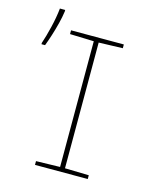

<svg xmlns="http://www.w3.org/2000/svg" viewBox="-119 -895 837 984"><g transform="rotate(15 300.0 -403.5)"><path d="M160 0V-20L287 -23V-690L160 -694V-714H440V-694L313 -690V-23L440 -20V0ZM32 -613Q45 -651 58 -705Q71 -759 76 -807H104V-799Q100 -769 91 -733.5Q82 -698 71.5 -665Q61 -632 51 -606H32Z"/></g></svg>

Font: Noto Sans Mono Thin
Style: Regular
Weight: 100
Designer: Monotype Design Team
Foundry: Monotype Imaging Inc.
Version: Version 2.014